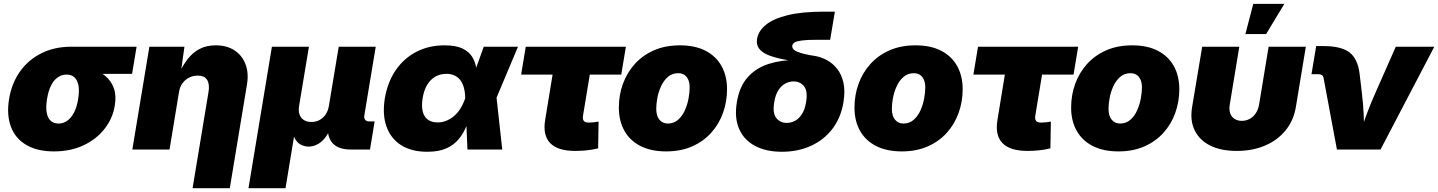

<svg xmlns="http://www.w3.org/2000/svg" viewBox="-20 -789 7587 1013"><path d="M264.6 9.8Q176.8 9.8 118.9 -24.2Q61 -58.1 37.6 -120.4Q14.2 -182.6 27.8 -266.1Q41.5 -349.6 85.4 -411.6Q129.4 -473.6 198.5 -508.1Q267.6 -542.5 356 -542.5H700.7L676.8 -399.4H439L331.1 -395.5Q305.7 -395.5 284.7 -380.9Q263.7 -366.2 249.3 -337.6Q234.9 -309.1 228 -266.1Q221.2 -224.1 226.3 -195.3Q231.4 -166.5 247.3 -151.9Q263.2 -137.2 289.1 -137.2Q314 -137.2 334.7 -151.9Q355.5 -166.5 370.6 -195.3Q385.7 -224.1 392.1 -266.1Q399.4 -309.1 394 -337.6Q388.7 -366.2 372.8 -380.9Q356.9 -395.5 331.5 -395.5L339.8 -443.8Q401.4 -443.8 450.9 -430.4Q500.5 -417 533.4 -390.1Q566.4 -363.3 580.6 -323.7Q594.7 -284.2 585.4 -231Q574.7 -164.6 532.2 -109.9Q489.7 -55.2 421.4 -22.7Q353 9.8 264.6 9.8Z M924.3 -302.7 874.5 0H678.2L768.1 -542.5H953.1L933.6 -402.8L925.3 -403.3Q945.3 -445.3 970.9 -478.3Q996.6 -511.2 1032.5 -530.5Q1068.4 -549.8 1118.2 -549.8Q1176.8 -549.8 1217 -523.4Q1257.3 -497.1 1275.1 -450.7Q1293 -404.3 1283.2 -344.2L1192.4 204.1H996.1L1080.1 -303.7Q1086.9 -344.2 1073 -367.2Q1059.1 -390.1 1022.9 -390.1Q999 -390.1 978 -379.6Q957 -369.1 942.9 -349.9Q928.7 -330.6 924.3 -302.7Z M1291 204.1 1414.6 -542.5H1609.9L1558.1 -230.5Q1553.7 -204.1 1560.3 -185.1Q1566.9 -166 1583 -155.8Q1599.1 -145.5 1622.6 -145.5Q1646.5 -145.5 1665.8 -155.8Q1685.1 -166 1698 -185.1Q1710.9 -204.1 1715.3 -230.5L1767.1 -542.5H1962.4L1902.3 -180.7Q1899.9 -165.5 1906.5 -157Q1913.1 -148.4 1928.2 -148.4H1956.5L1932.1 0H1832.5Q1758.8 0 1729.5 -40Q1700.2 -80.1 1712.4 -154.3L1720.7 -203.6H1748Q1739.3 -148.9 1723.9 -112.5Q1708.5 -76.2 1689.2 -54.9Q1669.9 -33.7 1649.2 -24.7Q1628.4 -15.6 1608.9 -15.6Q1587.9 -15.6 1569.1 -24.7Q1550.3 -33.7 1537.6 -54.9Q1524.9 -76.2 1521.2 -112.5Q1517.6 -148.9 1526.4 -203.6H1553.7L1486.3 204.1Z M2233.9 11.7Q2151.4 11.7 2096.7 -22.9Q2042 -57.6 2019.3 -120.8Q1996.6 -184.1 2010.3 -270Q2024.9 -356 2067.9 -418.7Q2110.8 -481.4 2176.8 -515.6Q2242.7 -549.8 2325.7 -549.8Q2385.3 -549.8 2419.7 -533.2Q2454.1 -516.6 2470.7 -490Q2487.3 -463.4 2492.2 -432.4Q2497.1 -401.4 2497.6 -372.6H2554.7L2599.6 -275.9L2629.9 0H2446.3L2434.6 -272.5Q2433.6 -305.7 2426.5 -329.6Q2419.4 -353.5 2406.7 -368.7Q2394 -383.8 2376.2 -391.6Q2358.4 -399.4 2335.4 -399.4Q2301.8 -399.4 2276.1 -384.3Q2250.5 -369.1 2233.6 -341.1Q2216.8 -313 2210 -272Q2203.1 -231 2210 -202.1Q2216.8 -173.3 2236.8 -158.2Q2256.8 -143.1 2289.1 -143.1Q2313 -143.1 2334.7 -151.9Q2356.4 -160.6 2375.2 -176.5Q2394 -192.4 2408.9 -216.1Q2423.8 -239.7 2434.1 -269.5L2532.2 -542.5H2712.9L2598.1 -269.5L2522 -177.7H2461.4Q2451.2 -148.4 2437.3 -115.7Q2423.3 -83 2399.4 -54Q2375.5 -24.9 2335.7 -6.6Q2295.9 11.7 2233.9 11.7Z M3015.1 7.3Q2922.4 7.3 2882.6 -34.2Q2842.8 -75.7 2856.4 -156.7L2895.5 -395.5H2729.5L2753.9 -542.5H3282.2L3257.8 -395.5H3091.8L3055.7 -176.8Q3053.2 -159.2 3060.5 -150.6Q3067.9 -142.1 3087.9 -142.1Q3097.7 -142.1 3114.5 -144Q3131.3 -146 3138.2 -147.5L3135.7 -6.3Q3101.6 2 3071.5 4.6Q3041.5 7.3 3015.1 7.3Z M3494.6 9.8Q3414.6 9.8 3358.9 -18.8Q3303.2 -47.4 3274.2 -99.4Q3245.1 -151.4 3245.1 -221.2Q3245.1 -288.1 3266.8 -347.4Q3288.6 -406.7 3330.1 -452.4Q3371.6 -498 3431.2 -523.9Q3490.7 -549.8 3567.4 -549.8Q3647 -549.8 3702.4 -521.2Q3757.8 -492.7 3786.9 -440.4Q3815.9 -388.2 3815.9 -318.4Q3815.9 -252.9 3794.7 -193.6Q3773.4 -134.3 3732.4 -88.6Q3691.4 -43 3631.6 -16.6Q3571.8 9.8 3494.6 9.8ZM3503.4 -137.2Q3535.2 -137.2 3557.6 -157Q3580.1 -176.8 3593.5 -207Q3606.9 -237.3 3612.8 -269.8Q3618.7 -302.2 3618.7 -327.1Q3618.7 -352.1 3611.1 -368.9Q3603.5 -385.7 3590.1 -394.3Q3576.7 -402.8 3558.6 -402.8Q3526.4 -402.8 3503.9 -383.3Q3481.4 -363.8 3467.8 -334Q3454.1 -304.2 3448.2 -272.2Q3442.4 -240.2 3442.4 -215.3Q3442.4 -177.2 3459.2 -157.2Q3476.1 -137.2 3503.4 -137.2Z M4105.5 11.7Q4022 11.7 3963.6 -19.3Q3905.3 -50.3 3879.6 -108.9Q3854 -167.5 3867.7 -250Q3881.3 -332.5 3924.8 -381.3Q3968.3 -430.2 4035.2 -451.7Q4102.1 -473.1 4185.5 -473.1L4183.6 -462.4Q4139.6 -470.2 4099.6 -478.8Q4059.6 -487.3 4029.8 -500Q4000 -512.7 3984.6 -533.2Q3969.2 -553.7 3974.6 -585.4Q3981.9 -626.5 4021.2 -658.4Q4060.5 -690.4 4136.2 -709Q4211.9 -727.5 4327.1 -727.5H4384.8L4359.9 -579.1H4289.1Q4236.3 -579.1 4209 -575.2Q4181.6 -571.3 4171.6 -564.5Q4161.6 -557.6 4160.2 -548.3Q4158.7 -538.6 4165 -530.5Q4171.4 -522.5 4186.3 -516.1Q4201.2 -509.8 4225.8 -503.9Q4250.5 -498 4285.2 -492.7Q4314 -487.3 4343.8 -471.2Q4373.5 -455.1 4396.7 -426Q4419.9 -397 4429.9 -353.5Q4439.9 -310.1 4430.2 -250Q4416.5 -167.5 4371.6 -108.9Q4326.7 -50.3 4258.1 -19.3Q4189.5 11.7 4105.5 11.7ZM4130.9 -140.6Q4154.3 -140.6 4175 -151.9Q4195.8 -163.1 4211.2 -187.3Q4226.6 -211.4 4232.9 -250Q4242.7 -308.1 4222.2 -333.7Q4201.7 -359.4 4167 -359.4Q4144 -359.4 4123 -348.1Q4102.1 -336.9 4086.7 -313Q4071.3 -289.1 4064.9 -250Q4055.2 -191.9 4075.7 -166.3Q4096.2 -140.6 4130.9 -140.6Z M4737.8 9.8Q4657.7 9.8 4602.1 -18.8Q4546.4 -47.4 4517.3 -99.4Q4488.3 -151.4 4488.3 -221.2Q4488.3 -288.1 4510 -347.4Q4531.7 -406.7 4573.2 -452.4Q4614.7 -498 4674.3 -523.9Q4733.9 -549.8 4810.5 -549.8Q4890.1 -549.8 4945.6 -521.2Q5001 -492.7 5030 -440.4Q5059.1 -388.2 5059.1 -318.4Q5059.1 -252.9 5037.8 -193.6Q5016.6 -134.3 4975.6 -88.6Q4934.6 -43 4874.8 -16.6Q4814.9 9.8 4737.8 9.8ZM4746.6 -137.2Q4778.3 -137.2 4800.8 -157Q4823.2 -176.8 4836.7 -207Q4850.1 -237.3 4856 -269.8Q4861.8 -302.2 4861.8 -327.1Q4861.8 -352.1 4854.2 -368.9Q4846.7 -385.7 4833.3 -394.3Q4819.8 -402.8 4801.8 -402.8Q4769.5 -402.8 4747.1 -383.3Q4724.6 -363.8 4710.9 -334Q4697.3 -304.2 4691.4 -272.2Q4685.5 -240.2 4685.5 -215.3Q4685.5 -177.2 4702.4 -157.2Q4719.2 -137.2 4746.6 -137.2Z M5401.4 7.3Q5308.6 7.3 5268.8 -34.2Q5229 -75.7 5242.7 -156.7L5281.7 -395.5H5115.7L5140.1 -542.5H5668.5L5644 -395.5H5478L5441.9 -176.8Q5439.5 -159.2 5446.8 -150.6Q5454.1 -142.1 5474.1 -142.1Q5483.9 -142.1 5500.7 -144Q5517.6 -146 5524.4 -147.5L5522 -6.3Q5487.8 2 5457.8 4.6Q5427.7 7.3 5401.4 7.3Z M5880.9 9.8Q5800.8 9.8 5745.1 -18.8Q5689.5 -47.4 5660.4 -99.4Q5631.3 -151.4 5631.3 -221.2Q5631.3 -288.1 5653.1 -347.4Q5674.8 -406.7 5716.3 -452.4Q5757.8 -498 5817.4 -523.9Q5877 -549.8 5953.6 -549.8Q6033.2 -549.8 6088.6 -521.2Q6144 -492.7 6173.1 -440.4Q6202.1 -388.2 6202.1 -318.4Q6202.1 -252.9 6180.9 -193.6Q6159.7 -134.3 6118.7 -88.6Q6077.6 -43 6017.8 -16.6Q5958 9.8 5880.9 9.8ZM5889.6 -137.2Q5921.4 -137.2 5943.8 -157Q5966.3 -176.8 5979.7 -207Q5993.2 -237.3 5999 -269.8Q6004.9 -302.2 6004.9 -327.1Q6004.9 -352.1 5997.3 -368.9Q5989.7 -385.7 5976.3 -394.3Q5962.9 -402.8 5944.8 -402.8Q5912.6 -402.8 5890.1 -383.3Q5867.7 -363.8 5854 -334Q5840.3 -304.2 5834.5 -272.2Q5828.6 -240.2 5828.6 -215.3Q5828.6 -177.2 5845.5 -157.2Q5862.3 -137.2 5889.6 -137.2Z M6504.9 7.3Q6421.9 7.3 6365.2 -21Q6308.6 -49.3 6283.2 -101.3Q6257.8 -153.3 6269.5 -223.6L6322.8 -542.5H6518.6L6468.3 -237.3Q6463.9 -210.9 6470.5 -191.7Q6477.1 -172.4 6493.2 -161.9Q6509.3 -151.4 6531.7 -151.4Q6554.7 -151.4 6573.7 -161.9Q6592.8 -172.4 6605.7 -191.7Q6618.7 -210.9 6623 -237.3L6673.3 -542.5H6869.6L6816.9 -223.6Q6805.2 -153.3 6762.9 -101.3Q6720.7 -49.3 6654.5 -21Q6588.4 7.3 6504.9 7.3ZM6550.8 -609.4 6592.3 -768.6H6756.3L6660.2 -609.4Z M7033.7 0 6962.9 -379.4Q6961.4 -388.2 6954.6 -392.8Q6947.8 -397.5 6936.5 -397.5H6899.4L6924.3 -545.9H6962.9Q7056.2 -545.9 7099.9 -512.5Q7143.6 -479 7153.3 -399.9L7165.5 -296.9Q7172.4 -241.7 7174.8 -184.6Q7177.2 -127.4 7178.7 -61.5H7146Q7168.9 -127.4 7189.9 -184.6Q7210.9 -241.7 7235.8 -296.9L7344.2 -542.5H7547.4L7263.7 0Z"/></svg>

Font: Inter 16pt Black
Style: Italic
Weight: 900
Italic angle: -9.3988°
Version: Version 4.001;git-66647c0bb